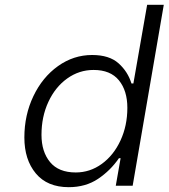

<svg xmlns="http://www.w3.org/2000/svg" viewBox="-20 -770 699 796"><path d="M81 -200Q81 -293 118.5 -371.5Q156 -450 220.5 -496Q285 -542 362 -542Q433 -542 471.5 -507.5Q510 -473 525 -424H533L590 -750H659L530 0H460L480 -114H473Q438 -63 386.5 -28.5Q335 6 265 6Q176 6 128.5 -51Q81 -108 81 -200ZM508 -323Q508 -394 473 -437Q438 -480 368 -480Q308 -480 258.5 -444.5Q209 -409 180.5 -347.5Q152 -286 152 -211Q152 -141 187.5 -98Q223 -55 294 -55Q353 -55 402 -90.5Q451 -126 479.5 -187.5Q508 -249 508 -323Z"/></svg>

Font: Be Vietnam Light
Style: Italic
Weight: 300
Italic angle: -9.222°
Designer: Gabriel Lam
Foundry: TypeRant
Version: Version 3.000